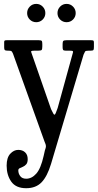

<svg xmlns="http://www.w3.org/2000/svg" viewBox="-20 -732 515 1012"><path d="M15 141Q15 99 34 78.5Q53 58 76 58Q98.5 58 112.2 70.8Q126 83.5 126 107Q126 125 118.5 133.8Q111 142.5 101.2 146.8Q91.5 151 84 154.5Q76.5 158 76.5 166Q76.5 183 86.8 196.5Q97 210 118 210Q147.5 210 171.2 183.2Q195 156.5 210 90L216.5 61Q222.5 45.5 222.2 37.8Q222 30 215 15L48.5 -449Q44 -459 40.8 -462Q37.5 -465 22.5 -465H19.5Q8.5 -465 5.2 -468.2Q2 -471.5 2 -482V-510Q2 -517 5.2 -518.5Q8.5 -520 15.5 -520H184.5Q196.5 -520 199.8 -516.5Q203 -513 203 -500V-487.5Q203 -472.5 199.5 -468.8Q196 -465 181.5 -465H164.5Q149 -465 145.5 -462.8Q142 -460.5 147 -450L249 -157Q262.5 -127.5 266.5 -127.5Q270.5 -127.5 274 -136.5Q277.5 -145.5 284 -163L362.5 -448Q366.5 -459 364.2 -462Q362 -465 346 -465H326.5Q315.5 -465 312.8 -469Q310 -473 310 -483V-500Q310 -513 314 -516.5Q318 -520 330.5 -520H459.5Q468 -520 471.5 -518.2Q475 -516.5 475 -508V-485Q475 -474 473 -469.5Q471 -465 459.5 -465H448.5Q431.5 -465 428.5 -460.5Q425.5 -456 420.5 -444L249 132Q229 198 199 229Q169 260 118 260Q64 260 39.5 225.5Q15 191 15 141ZM331 -615Q311 -615 297 -629Q283 -643 283 -663Q283 -683 297 -697.2Q311 -711.5 331 -711.5Q351 -711.5 365 -697.2Q379 -683 379 -663Q379 -643 365 -629Q351 -615 331 -615ZM171 -615Q151 -615 137 -629Q123 -643 123 -663Q123 -683 137 -697.2Q151 -711.5 171 -711.5Q191 -711.5 205 -697.2Q219 -683 219 -663Q219 -643 205 -629Q191 -615 171 -615Z"/></svg>

Font: Besley* Condensed
Style: Regular
Weight: 400
Width: 3
Designer: Owen Earl
Foundry: indestructible type*
Version: Version 3.000; ttfautohint (v1.8.3)